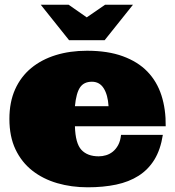

<svg xmlns="http://www.w3.org/2000/svg" viewBox="-20 -776 746 817"><path d="M298.8 -238.8Q300.8 -166 326.4 -138.4Q352.1 -110.8 399.9 -110.8Q416 -110.8 431.4 -115.5Q446.8 -120.1 460 -130.6Q473.1 -141.1 482.7 -158.4Q492.2 -175.8 495.1 -202.1H672.9Q663.1 -139.2 637 -96.7Q610.8 -54.2 569.8 -28.1Q528.8 -2 474.4 9.5Q419.9 21 353 21Q284.2 21 223.6 3.4Q163.1 -14.2 117.4 -50Q71.8 -85.9 45.9 -140.4Q20 -194.8 20 -270Q20 -341.8 44.4 -396Q68.8 -450.2 113 -486.6Q157.2 -522.9 217.5 -541.5Q277.8 -560.1 350.1 -560.1Q439 -560.1 502.9 -536.6Q566.9 -513.2 607.4 -471.2Q647.9 -429.2 667 -370.1Q686 -311 685.1 -238.8ZM371.1 -428.2Q336.9 -428.2 320.6 -404.1Q304.2 -379.9 298.8 -324.2H441.9Q439 -372.1 421.4 -400.1Q403.8 -428.2 371.1 -428.2ZM153.3 -755.9H272L349.1 -702.1L427.2 -755.9H545.9L425.3 -605H273.9Z"/></svg>

Font: Ultra
Style: Regular
Weight: 400
Designer: Astigmatic (AOETI)
Foundry: Astigmatic (AOETI)
Version: Version 1.001